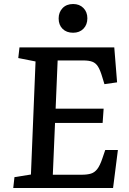

<svg xmlns="http://www.w3.org/2000/svg" viewBox="-20 -936 644 956"><path d="M157 -630 71 -647 77 -700H549L563 -526L500 -517L489 -553Q479 -587 468 -604.5Q457 -622 440 -628.5Q423 -635 394 -635H267L257 -395H496L491 -324H254L243 -66H387Q414 -66 432.5 -71.5Q451 -77 464.5 -94.5Q478 -112 490 -148L504 -189H567L543 0H46L52 -54L134 -67ZM272 -844Q272 -875 291.5 -895.5Q311 -916 344 -916Q376 -916 395.5 -896Q415 -876 415 -845Q415 -813 395.5 -793Q376 -773 344 -773Q311 -773 291.5 -792.5Q272 -812 272 -844Z"/></svg>

Font: Literata 12pt Medium
Style: Italic
Weight: 500
Italic angle: -2°
Designer: Latin by Veronika Burian and Jose Scaglione. Greek by Irene Vlachou. Cyrillic by Vera Evstafieva
Foundry: TypeTogether
Version: Version 3.002